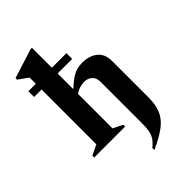

<svg xmlns="http://www.w3.org/2000/svg" viewBox="-285 -852 1184 1184"><g transform="rotate(-45 307.5 -260.0)"><path d="M238 -47 301 -16V0H31V-16L98 -48V-526H33V-576H98V-630L34 -676V-689L226 -750H238V-576H365V-526H238V-392H242Q278 -427 312 -446.5Q346 -466 392 -466Q453 -466 491.5 -435Q530 -404 530 -343V-24Q530 36 512.5 80Q495 124 450.5 159Q406 194 326 230V212Q353 190 366.5 169.5Q380 149 384.5 122.5Q389 96 389 56V-302Q389 -337 368.5 -355.5Q348 -374 317 -374Q298 -374 275.5 -367Q253 -360 238 -347Z"/></g></svg>

Font: Spectral
Style: Bold
Weight: 700
Designer: Jean-Baptiste Levee
Foundry: Production Type
Version: Version 2.001